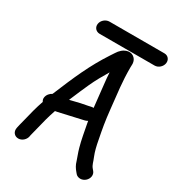

<svg xmlns="http://www.w3.org/2000/svg" viewBox="-204 -909 1003 1102"><g transform="rotate(30 298.0 -358.5)"><path d="M180.4 -702H544.4C569.7 -702 591.7 -723 595.4 -746.5C599.1 -770 583.7 -791 558.4 -791H194.4C170.3 -791 146.3 -771.7 142.4 -746.5C138.4 -721.3 156.3 -702 180.4 -702ZM93 -200.2C76.9 -154 64.2 -104.4 53.3 -58.2C44.7 -24.8 40.1 -6.9 38.8 1L37.9 7C34 31.8 51 52 75.8 52C101.9 52 123.3 30 126.9 7L127.8 1.2C128.3 -1.4 132.8 -19.7 140.9 -50.7C152.5 -99.6 163.9 -143.6 179.9 -189.9C183.1 -190.5 189.1 -191.5 194.6 -192.6C239.9 -203 290.8 -214.9 335.9 -224.6L352.6 -228.4C356.4 -229 366.8 -232.4 373.1 -236.4C373.9 -231.5 374.6 -227.1 375.4 -222.8C384.4 -176.2 394.1 -119.1 406.2 -77.1C414.2 -47.1 424.2 -25.5 430.8 -3.8C437.5 20.2 447.7 35.7 461.2 51.7L469.6 61.7C476.2 69.5 488.1 74 499.4 74C523.7 74 546.5 54.3 550.3 30C552.2 18 548.8 6.4 541.9 -1.7L533.5 -11.7C518.2 -29.8 518.2 -44.7 505.4 -74.5C493.9 -102.9 486.6 -133.1 479 -174.2C465.9 -241.8 458.9 -277.8 450 -361.3C439.6 -461.9 429.6 -526.2 429.6 -622.1C429.7 -624.8 429.9 -632 430 -636.1C431.7 -651.1 428.1 -668.4 418.5 -679.7C394.3 -708.5 357.1 -697.5 335.4 -678.8C325.6 -670.3 318.7 -661.9 311.8 -650.8L294.9 -625.2C221.6 -513.6 178.8 -413.6 118.6 -268.4C104.1 -261.6 89.6 -245.8 86.7 -227C85 -216.4 87.5 -208.6 93 -200.2ZM363.1 -316.5C358.1 -316.9 352.2 -316.4 347.7 -315.3L331 -311.5C302.8 -306.9 265.7 -298.6 234.2 -290.2L217.7 -286.2C237.1 -333.5 261.8 -388.7 273.1 -414C293.2 -458.4 316.9 -499.6 340.5 -539.1C341.7 -514.1 344.3 -487 347.8 -457.3C351.7 -426.2 357.3 -368.9 363.1 -316.5Z"/></g></svg>

Font: Just Breathe
Style: BdObl3
Weight: 400
Foundry: Cannot Into Space Fonts
Version: Version 0.72